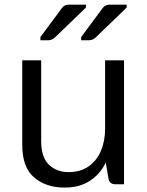

<svg xmlns="http://www.w3.org/2000/svg" viewBox="-20 -808 646 842"><path d="M523.9 -543.5V0H485.4Q462.9 0 456.5 -20.5L443.8 -95.2Q419.9 -45.4 374.8 -15.4Q329.6 14.6 263.2 14.6Q181.6 14.6 129.6 -29.8Q77.6 -74.2 77.6 -172.4V-543.5H160.6V-189.9Q160.6 -117.7 194.8 -85.4Q229 -53.2 280.8 -53.2Q333 -53.2 368.9 -78.6Q404.8 -104 422.9 -147.2Q440.9 -190.4 440.9 -244.1V-543.5ZM157.2 -645.5 251 -772Q257.3 -780.3 264.6 -783.9Q272 -787.6 282.2 -787.6H356.9V-774.9L220.7 -643.6Q213.9 -637.2 206.3 -634.3Q198.7 -631.3 189 -631.3H157.2ZM335.9 -645.5 429.7 -772Q436 -780.3 443.4 -783.9Q450.7 -787.6 460.9 -787.6H535.6V-774.9L399.4 -643.6Q392.6 -637.2 385 -634.3Q377.4 -631.3 367.7 -631.3H335.9Z"/></svg>

Font: Lycee Sans
Style: Regular
Weight: 400
Designer: Justin Alvin
Foundry: Alkove Design
Version: Version 1.030